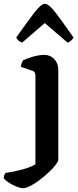

<svg xmlns="http://www.w3.org/2000/svg" viewBox="-92 -788 409 1008"><path d="M28 200Q16 200 -4.5 192Q-25 184 -44.5 171.5Q-64 159 -72 148Q-72 137 -69 130Q-66 123 -63 120Q-15 113 26.5 101.5Q68 90 94 75V-391Q94 -399 90.5 -406.5Q87 -414 77 -417L18 -437Q19 -451 23.5 -460Q28 -469 30 -472Q41 -477 60.5 -484Q80 -491 101 -495.5Q122 -500 139 -500Q172 -500 193 -477.5Q214 -455 214 -423V50Q214 59 200.5 77Q187 95 164.5 116Q142 137 116.5 156.5Q91 176 67.5 188Q44 200 28 200ZM24 -564Q12 -568 4 -576Q-4 -584 -7 -591Q47 -667 85 -717.5Q123 -768 144 -768Q165 -768 203 -717.5Q241 -667 294 -591Q291 -585 283 -576.5Q275 -568 263 -564L143 -667Z"/></svg>

Font: Texturina SemiBold
Style: Regular
Weight: 600
Designer: Guillermo Torres Carreño
Foundry: Omnibus-Type
Version: Version 1.002; ttfautohint (v1.8.3)